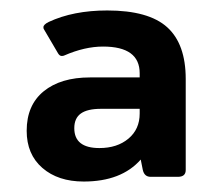

<svg xmlns="http://www.w3.org/2000/svg" viewBox="-20 -715 406 367"><path d="M31 -465Q31 -514 63.5 -540.5Q96 -567 152 -567H247V-575Q247 -626 177 -626Q142 -626 103 -609Q101 -608 98 -608Q94 -608 91 -613L64 -659Q63 -660 63 -663Q63 -668 73 -673Q120 -695 185 -695Q264 -695 299.5 -663Q335 -631 335 -564V-390Q335 -377 320 -377H268Q256 -377 253 -390L249 -410Q212 -368 140 -368Q91 -368 61 -394Q31 -420 31 -465ZM247 -498V-507H173Q147 -507 134.5 -498Q122 -489 122 -470Q122 -432 170 -432Q204 -432 225.5 -450Q247 -468 247 -498Z"/></svg>

Font: Mitr Medium
Style: Regular
Weight: 500
Designer: Thanarat Vachiruckul
Foundry: Cadson Demak
Version: Version 1.002